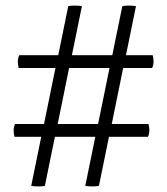

<svg xmlns="http://www.w3.org/2000/svg" viewBox="-20 -667 600 689"><path d="M511 -176H371L335 0Q330 1 324.5 1.5Q319 2 312 2Q305 2 298 1.5Q291 1 286 0L322 -176H177L141 0Q136 1 130.5 1.5Q125 2 118 2Q111 2 104 1.5Q97 1 92 0L128 -176H32Q29 -188 29 -198Q29 -211 34 -222H138L179 -423H47Q44 -435 44 -445Q44 -458 49 -469H189L225 -645Q230 -646 235.5 -646.5Q241 -647 248 -647Q255 -647 262 -646.5Q269 -646 274 -645L238 -469H383L419 -645Q424 -646 429.5 -646.5Q435 -647 442 -647Q449 -647 456 -646.5Q463 -646 468 -645L432 -469H528Q531 -457 531 -447Q531 -434 526 -423H422L381 -222H513Q516 -210 516 -200Q516 -187 511 -176ZM332 -222 373 -423H228L187 -222Z"/></svg>

Font: Scope One
Style: Regular
Weight: 400
Designer: Dalton Maag Ltd
Foundry: Dalton Maag Ltd
Version: Version 1.001; ttfautohint (v1.4.1) -l 11 -r 50 -G 50 -x 14 